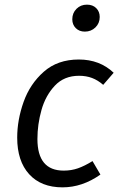

<svg xmlns="http://www.w3.org/2000/svg" viewBox="-20 -794 511 826"><path d="M469 -481 424 -429Q401 -449 376 -458.5Q351 -468 320 -468Q256 -468 216 -425.5Q176 -383 158.5 -321Q141 -259 141 -196Q141 -60 254 -60Q287 -60 315.5 -70Q344 -80 378 -101L412 -43Q334 12 249 12Q157 12 105.5 -44.5Q54 -101 54 -202Q54 -278 81.5 -355.5Q109 -433 168.5 -485.5Q228 -538 319 -538Q409 -538 469 -481ZM291 -711Q291 -738 309 -756Q327 -774 354 -774Q379 -774 394 -759Q409 -744 409 -721Q409 -694 390.5 -676Q372 -658 345 -658Q321 -658 306 -673Q291 -688 291 -711Z"/></svg>

Font: Fira Sans Book
Style: Italic
Weight: 350
Italic angle: -8°
Designer: bBox Type GmbH & Carrois Corporate GbR & Edenspiekermann AG
Foundry: bBox Type GmbH & Carrois Corporate GbR & Edenspiekermann AG
Version: Version 4.301